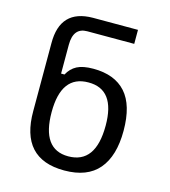

<svg xmlns="http://www.w3.org/2000/svg" viewBox="-111 -837 822 927"><g transform="rotate(15 300.0 -374.0)"><path d="M295 0Q76 0 77 -239V-578Q76 -747 239 -748H464V-678H229Q160 -678 160 -592V-448H177Q194 -480 223.5 -495.5Q253 -511 305 -511Q412 -511 467.5 -449Q523 -387 523 -259Q523 -133 466.5 -66.5Q410 0 295 0ZM296 -71Q433 -71 433 -261Q433 -442 299 -441Q164 -441 164 -257Q164 -71 296 -71Z"/></g></svg>

Font: PlemolJP35 Console
Style: Regular
Weight: 400
Version: v2.0.3; ttfautohint (v1.8.4.7-5d5b-dirty) -l 6 -r 45 -G 200 